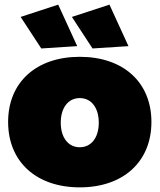

<svg xmlns="http://www.w3.org/2000/svg" viewBox="-20 -800 688 828"><path d="M231 -780 69 -727 158 -591 313 -601ZM452 -780 290 -727 379 -591 534 -601ZM324 -555C136 -555 15 -445 15 -274C15 -103 136 8 324 8C512 8 633 -103 633 -274C633 -445 512 -555 324 -555ZM324 -377C374 -377 406 -335 406 -271C406 -207 374 -165 324 -165C274 -165 242 -207 242 -271C242 -335 274 -377 324 -377Z"/></svg>

Font: Montserrat arm Black
Style: Regular
Weight: 900
Designer: Julieta Ulanovsky
Foundry: Julieta Ulanovsky
Version: Version 6.000;PS 006.000;hotconv 1.0.88;makeotf.lib2.5.64775